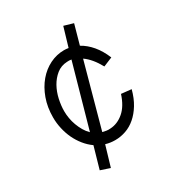

<svg xmlns="http://www.w3.org/2000/svg" viewBox="-157 -638 771 839"><g transform="rotate(-30 228.5 -218.0)"><path d="M354.5 -294.9Q326.2 -346.7 291 -371.1L203.1 -51.3Q212.4 -48.8 221.9 -47.4Q231.4 -45.9 241.7 -46.9Q278.3 -48.8 309.3 -75.2Q340.3 -101.6 357.4 -154.8L408.2 -149.4Q397.5 -108.9 379.4 -79.3Q361.3 -49.8 338.6 -30.3Q315.9 -10.7 289.3 -1.5Q262.7 7.8 234.9 7.8Q210.4 7.8 187.5 1L157.2 103.5L109.9 87.9L141.1 -21Q119.1 -36.6 102.1 -57.9Q85 -79.1 73.2 -104Q61.5 -128.9 55.2 -157Q48.8 -185.1 48.8 -213.4Q48.8 -265.1 64.2 -307.6Q79.6 -350.1 105.5 -380.6Q131.3 -411.1 165.5 -428Q199.7 -444.8 236.8 -444.8Q242.2 -444.8 248 -444.3Q253.9 -443.8 259.3 -442.9L287.6 -538.6L334.5 -524.9L307.1 -426.8Q335.9 -411.1 359.9 -382.8Q383.8 -354.5 400.4 -314ZM104.5 -213.4Q104.5 -195.8 107.7 -177.2Q110.8 -158.7 117.4 -140.9Q124 -123 133.5 -106.7Q143.1 -90.3 156.2 -77.6L245.1 -393.1Q239.3 -394 233.9 -394.3Q228.5 -394.5 223.1 -394Q192.4 -392.6 169.9 -374.5Q147.5 -356.4 132.8 -330.1Q118.2 -303.7 111.3 -272.5Q104.5 -241.2 104.5 -213.4Z"/></g></svg>

Font: SengBuhan
Style: Regular
Weight: 400
Designer: John M. Durdin
Foundry: Lao Script for Windows
Version: Version 1.400